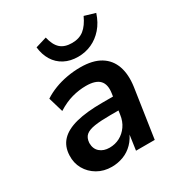

<svg xmlns="http://www.w3.org/2000/svg" viewBox="-175 -855 923 986"><g transform="rotate(-30 286.0 -362.5)"><path d="M203 10Q156 10 119 -11.5Q82 -33 61.5 -69Q41 -105 43 -150Q45 -202 76 -235Q107 -268 168.5 -284Q230 -300 325 -300H401L390 -224H328Q271 -224 235 -218.5Q199 -213 182 -198.5Q165 -184 163 -154Q163 -119 185 -100Q207 -81 242 -81Q275 -81 302.5 -95.5Q330 -110 349 -137Q368 -164 373 -201L390 -316Q398 -367 374.5 -392Q351 -417 294 -417Q253 -417 211 -405.5Q169 -394 125 -366L99 -454Q128 -473 163 -486.5Q198 -500 237.5 -507Q277 -514 316 -514Q390 -514 435 -486.5Q480 -459 497.5 -408.5Q515 -358 505 -288L462 0H351L366 -105H371Q356 -67 330.5 -41Q305 -15 272 -2.5Q239 10 203 10ZM336 -566Q290 -566 255 -584.5Q220 -603 199.5 -636.5Q179 -670 174 -715L240 -735Q251 -687 275.5 -665Q300 -643 344 -643Q387 -643 415 -665.5Q443 -688 464 -734L528 -715Q512 -666 483 -633Q454 -600 416.5 -583Q379 -566 336 -566Z"/></g></svg>

Font: Nunitoga
Style: Bold Italic
Weight: 700
Italic angle: -9°
Designer: Vernon Adams
Foundry: Vernon Adams
Version: Version 1.0